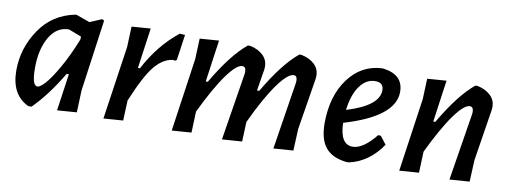

<svg xmlns="http://www.w3.org/2000/svg" viewBox="-47 -696 2471 930"><g transform="rotate(10 1189.0 -231.0)"><path d="M264 -468H269L336 -444L395 -469L405 -463L356 -111L352 -3L256 4L282 -178H271Q206 -67 131 8H115Q28 -33 28 -153Q28 -261 90 -353.5Q152 -446 264 -468ZM115 -180Q115 -93 142 -93Q155 -93 179.5 -120Q204 -147 239.5 -209Q275 -271 307 -352L308 -356V-368L245 -392Q185 -392 150 -332Q115 -272 115 -180Z M634 -465 606 -266H616Q679 -387 777 -465L803 -463L785 -337L777 -332L766 -334Q718 -328 677.5 -279Q637 -230 584 -102L580 -3L484 4L537 -357L541 -458Z M970 -465 941 -259H951Q1035 -403 1112 -466H1123Q1163 -458 1187.5 -434.5Q1212 -411 1211 -376L1210 -363L1193 -259H1204Q1288 -403 1365 -466H1376Q1416 -458 1440.5 -434.5Q1465 -411 1464 -376L1463 -363L1422 -110L1417 -3L1320 4L1372 -326L1373 -337Q1373 -363 1356 -363Q1327 -363 1278 -295.5Q1229 -228 1169 -100L1165 -3L1067 4L1120 -326L1121 -337Q1121 -363 1103 -363Q1075 -363 1027.5 -297.5Q980 -232 920 -107L916 -3L820 4L872 -357L876 -458Z M1852 -108Q1788 -14 1691 7H1678Q1608 -1 1575.5 -41.5Q1543 -82 1543 -162Q1544 -295 1607 -380Q1670 -465 1772 -470L1782 -469Q1877 -455 1877 -372Q1877 -250 1631 -177Q1634 -71 1696 -71Q1747 -71 1809 -148L1822 -147ZM1750 -403Q1705 -403 1674 -359.5Q1643 -316 1634 -241Q1791 -289 1791 -365Q1791 -403 1750 -403Z M1939 4 1991 -357 1995 -458 2089 -465 2060 -259H2070Q2154 -403 2231 -466H2242Q2281 -458 2306 -434.5Q2331 -411 2330 -376L2329 -363L2289 -110L2284 -3L2186 4L2239 -326L2240 -337Q2240 -363 2222 -363Q2194 -363 2146.5 -297.5Q2099 -232 2039 -107L2035 -3Z"/></g></svg>

Font: Alegreya Sans Medium
Style: Italic
Weight: 500
Italic angle: -7°
Designer: Juan Pablo del Peral
Foundry: Huerta Tipografica
Version: Version 2.007